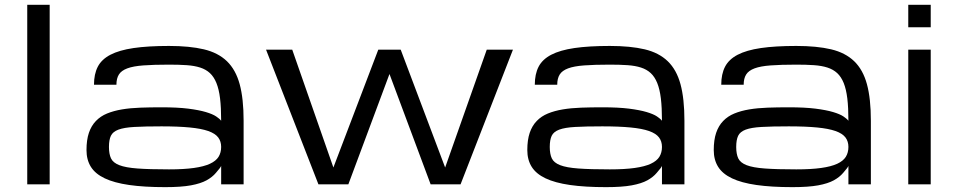

<svg xmlns="http://www.w3.org/2000/svg" viewBox="-20 -770 4001 802"><path d="M93.8 -750H187.5V0H93.8Z M903.8 -77.1Q902.3 -71.3 881.8 -47.9Q867.2 -30.3 842.8 -16.8Q818.4 -3.4 777.6 4.2Q736.8 11.7 670.4 11.7Q582 11.7 519.5 2.7Q457 -6.3 417.5 -25.1Q377.9 -43.9 359.6 -73.2Q341.3 -102.5 341.3 -143.1Q341.3 -185.5 351.3 -215.1Q361.3 -244.6 380.6 -264.6Q399.9 -284.7 427.2 -295.9Q454.6 -307.1 489.5 -313Q524.4 -318.8 565.9 -320.3Q607.4 -321.8 654.3 -321.8Q721.2 -321.8 766.1 -316.2Q811 -310.5 839.6 -302Q868.2 -293.5 882.8 -283.7Q897.5 -273.9 903.8 -265.6Q903.8 -320.3 899.2 -358.9Q894.5 -397.5 884 -423.3Q873.5 -449.2 856.9 -464.6Q840.3 -480 816.2 -487.8Q792 -495.6 759.8 -497.8Q727.5 -500 686 -500Q621.6 -500 579.1 -496.8Q536.6 -493.7 511.7 -484.4Q486.8 -475.1 476.6 -458.7Q466.3 -442.4 466.3 -416H372.6Q372.6 -460.4 388.4 -491.2Q404.3 -522 441.2 -541.3Q478 -560.5 538.1 -569.3Q598.1 -578.1 686 -578.1Q772 -578.1 831.5 -564Q891.1 -549.8 928 -514.2Q964.8 -478.5 981.2 -418.2Q997.6 -357.9 997.6 -265.6V0H903.8ZM686 -62.5Q748 -62.5 789.8 -68.4Q831.5 -74.2 856.9 -85.9Q882.3 -97.7 893.1 -115.2Q903.8 -132.8 903.8 -156.2Q903.8 -179.7 891.4 -196Q878.9 -212.4 849.9 -222.7Q820.8 -232.9 772.9 -237.5Q725.1 -242.2 654.8 -242.2Q584.5 -242.2 541.3 -239.7Q498 -237.3 474.6 -228.5Q451.2 -219.7 443.1 -202.6Q435.1 -185.5 435.1 -156.2Q435.1 -127 443.6 -108.6Q452.1 -90.3 478.5 -80.1Q504.9 -69.8 554.4 -66.2Q604 -62.5 686 -62.5Z M2122.6 -562.5H2013.2L1839.4 -70.3L1653.8 -562.5H1560.1L1372.6 -70.3L1200.7 -562.5H1091.3L1310.1 0H1435.1L1606.9 -460.9L1778.8 0H1903.8Z M2745.1 -77.1Q2743.7 -71.3 2723.1 -47.9Q2708.5 -30.3 2684.1 -16.8Q2659.7 -3.4 2618.9 4.2Q2578.1 11.7 2511.7 11.7Q2423.3 11.7 2360.8 2.7Q2298.3 -6.3 2258.8 -25.1Q2219.2 -43.9 2200.9 -73.2Q2182.6 -102.5 2182.6 -143.1Q2182.6 -185.5 2192.6 -215.1Q2202.6 -244.6 2221.9 -264.6Q2241.2 -284.7 2268.6 -295.9Q2295.9 -307.1 2330.8 -313Q2365.7 -318.8 2407.2 -320.3Q2448.7 -321.8 2495.6 -321.8Q2562.5 -321.8 2607.4 -316.2Q2652.3 -310.5 2680.9 -302Q2709.5 -293.5 2724.1 -283.7Q2738.8 -273.9 2745.1 -265.6Q2745.1 -320.3 2740.5 -358.9Q2735.8 -397.5 2725.3 -423.3Q2714.8 -449.2 2698.2 -464.6Q2681.6 -480 2657.5 -487.8Q2633.3 -495.6 2601.1 -497.8Q2568.8 -500 2527.3 -500Q2462.9 -500 2420.4 -496.8Q2377.9 -493.7 2353 -484.4Q2328.1 -475.1 2317.9 -458.7Q2307.6 -442.4 2307.6 -416H2213.9Q2213.9 -460.4 2229.7 -491.2Q2245.6 -522 2282.5 -541.3Q2319.3 -560.5 2379.4 -569.3Q2439.5 -578.1 2527.3 -578.1Q2613.3 -578.1 2672.9 -564Q2732.4 -549.8 2769.3 -514.2Q2806.2 -478.5 2822.5 -418.2Q2838.9 -357.9 2838.9 -265.6V0H2745.1ZM2527.3 -62.5Q2589.4 -62.5 2631.1 -68.4Q2672.9 -74.2 2698.2 -85.9Q2723.6 -97.7 2734.4 -115.2Q2745.1 -132.8 2745.1 -156.2Q2745.1 -179.7 2732.7 -196Q2720.2 -212.4 2691.2 -222.7Q2662.1 -232.9 2614.3 -237.5Q2566.4 -242.2 2496.1 -242.2Q2425.8 -242.2 2382.6 -239.7Q2339.4 -237.3 2315.9 -228.5Q2292.5 -219.7 2284.4 -202.6Q2276.4 -185.5 2276.4 -156.2Q2276.4 -127 2284.9 -108.6Q2293.5 -90.3 2319.8 -80.1Q2346.2 -69.8 2395.8 -66.2Q2445.3 -62.5 2527.3 -62.5Z M3523.9 -77.1Q3522.5 -71.3 3502 -47.9Q3487.3 -30.3 3462.9 -16.8Q3438.5 -3.4 3397.7 4.2Q3356.9 11.7 3290.5 11.7Q3202.1 11.7 3139.6 2.7Q3077.1 -6.3 3037.6 -25.1Q2998 -43.9 2979.7 -73.2Q2961.4 -102.5 2961.4 -143.1Q2961.4 -185.5 2971.4 -215.1Q2981.4 -244.6 3000.7 -264.6Q3020 -284.7 3047.4 -295.9Q3074.7 -307.1 3109.6 -313Q3144.5 -318.8 3186 -320.3Q3227.5 -321.8 3274.4 -321.8Q3341.3 -321.8 3386.2 -316.2Q3431.2 -310.5 3459.7 -302Q3488.3 -293.5 3502.9 -283.7Q3517.6 -273.9 3523.9 -265.6Q3523.9 -320.3 3519.3 -358.9Q3514.6 -397.5 3504.2 -423.3Q3493.7 -449.2 3477.1 -464.6Q3460.4 -480 3436.3 -487.8Q3412.1 -495.6 3379.9 -497.8Q3347.7 -500 3306.2 -500Q3241.7 -500 3199.2 -496.8Q3156.7 -493.7 3131.8 -484.4Q3106.9 -475.1 3096.7 -458.7Q3086.4 -442.4 3086.4 -416H2992.7Q2992.7 -460.4 3008.5 -491.2Q3024.4 -522 3061.3 -541.3Q3098.1 -560.5 3158.2 -569.3Q3218.3 -578.1 3306.2 -578.1Q3392.1 -578.1 3451.7 -564Q3511.2 -549.8 3548.1 -514.2Q3585 -478.5 3601.3 -418.2Q3617.7 -357.9 3617.7 -265.6V0H3523.9ZM3306.2 -62.5Q3368.2 -62.5 3409.9 -68.4Q3451.7 -74.2 3477.1 -85.9Q3502.4 -97.7 3513.2 -115.2Q3523.9 -132.8 3523.9 -156.2Q3523.9 -179.7 3511.5 -196Q3499 -212.4 3470 -222.7Q3440.9 -232.9 3393.1 -237.5Q3345.2 -242.2 3274.9 -242.2Q3204.6 -242.2 3161.4 -239.7Q3118.2 -237.3 3094.7 -228.5Q3071.3 -219.7 3063.2 -202.6Q3055.2 -185.5 3055.2 -156.2Q3055.2 -127 3063.7 -108.6Q3072.3 -90.3 3098.6 -80.1Q3125 -69.8 3174.6 -66.2Q3224.1 -62.5 3306.2 -62.5Z M3773.9 -562.5H3867.7V0H3773.9ZM3867.7 -656.2H3773.9V-750H3867.7Z"/></svg>

Font: Michroma
Style: Regular
Weight: 400
Version: Version 1.000